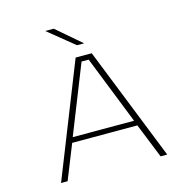

<svg xmlns="http://www.w3.org/2000/svg" viewBox="-126 -1022 1127 1145"><g transform="rotate(-15 437.5 -450.0)"><path d="M766 0H725L639 -214H236.5L151 0H110.5L388 -700H487.5ZM416 -668 248.5 -246H627L460 -668ZM415 -769 254 -900H306.5L459 -769Z"/></g></svg>

Font: Trispace SemiExpanded Thin
Style: Regular
Weight: 100
Width: 6
Designer: Tyler Finck
Foundry: Etcetera Type Company
Version: Version 1.210; ttfautohint (v1.8.3)